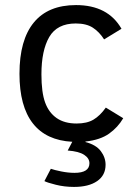

<svg xmlns="http://www.w3.org/2000/svg" viewBox="-20 -547 543 760"><path d="M397.9 105Q397.9 147 364.5 169.9Q331.1 192.9 272.9 192.9Q234.9 192.9 200.9 184.3Q167 175.8 155.8 169.9L181.2 121.1Q194.8 126 222.4 131.6Q250 137.2 274.9 137.2Q334 137.2 334 99.1Q334 79.6 313.2 65.9Q292.5 52.2 248 48.8L266.1 14.2Q162.6 8.8 109.9 -58.8Q57.1 -126.5 57.1 -254.9Q57.1 -388.7 113.8 -457.8Q170.4 -526.9 280.8 -526.9Q407.2 -526.9 460.9 -433.1L392.1 -391.1Q373 -420.9 347.4 -437.5Q321.8 -454.1 279.8 -454.1Q206.1 -454.1 175 -400.6Q144 -347.2 144 -252.9Q144 -181.2 158.7 -141.1Q173.3 -101.1 204.3 -79.6Q235.4 -58.1 283.2 -58.1Q324.2 -58.1 350.1 -73.5Q376 -88.9 398.9 -121.1L467.8 -79.1Q446.8 -43 411.9 -18.1Q377 6.8 318.8 13.2L317.9 15.1Q359.9 25.9 378.9 51Q397.9 76.2 397.9 105Z"/></svg>

Font: Lorenzo Sans
Style: Regular
Weight: 400
Foundry: Intel Corporation
Version: Version 1.00; ttfautohint (v1.5)